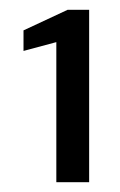

<svg xmlns="http://www.w3.org/2000/svg" viewBox="-20 -724 244 392"><path d="M95 -352V-638L28 -620V-662L118 -704H162V-352Z"/></svg>

Font: DM Sans 12pt
Style: Regular
Weight: 400
Version: Version 4.004;gftools[0.9.30]